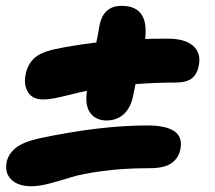

<svg xmlns="http://www.w3.org/2000/svg" viewBox="-20 -628 740 660"><path d="M127.9 -286.1Q92.3 -286.1 76.7 -310.5Q61 -335 67.9 -371.1Q74.2 -404.8 95.9 -426.3Q117.7 -447.8 168.9 -459Q227.5 -471.7 311 -481.9Q315.4 -500 320.8 -533.2Q332 -607.9 397.9 -607.9Q492.7 -607.9 479 -494.1Q505.9 -495.1 557.1 -495.1Q616.2 -495.1 644.3 -470Q672.4 -444.8 663.1 -401.9Q658.2 -374 639.9 -359.1Q621.6 -344.2 583 -344.2Q519 -344.2 445.8 -338.9Q441.9 -317.4 438 -299.8Q429.2 -256.8 405.3 -235.4Q381.3 -213.9 346.2 -213.9Q311.5 -213.9 292.2 -237.3Q272.9 -260.7 277.8 -306.2Q277.8 -308.1 278.3 -311.3Q278.8 -314.5 278.8 -315.9Q254.9 -311 219.7 -302.2Q184.6 -293.5 164.8 -289.8Q145 -286.1 127.9 -286.1ZM87.9 12.2Q42 12.2 18.8 -10.7Q-4.4 -33.7 2.9 -70.8Q8.8 -99.1 34.2 -119.6Q59.6 -140.1 116.2 -152.8Q325.7 -196.8 486.8 -196.8Q549.8 -196.8 579.1 -177Q608.4 -157.2 600.1 -115.2Q593.8 -84 569.3 -66.9Q544.9 -49.8 493.2 -49.8Q404.3 -49.8 332.5 -40Q260.7 -30.3 224.6 -18.8Q188.5 -7.3 151.9 2.4Q115.2 12.2 87.9 12.2Z"/></svg>

Font: Shantell Sans Irregular
Style: Italic
Weight: 800
Italic angle: -11.31°
Designer: Stephen Nixon, Anya Danilova, Shantell Martin
Foundry: Arrow Type
Version: Version 1.006;[9816181b4]